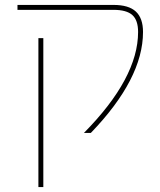

<svg xmlns="http://www.w3.org/2000/svg" viewBox="-20 -540 652 780"><path d="M136 220V-385H156V220ZM441 -520Q503 -520 532 -493Q561 -466 561 -410Q561 -220 349 0H321Q541 -223 541 -410Q541 -458 517.5 -479Q494 -500 441 -500H51V-520Z"/></svg>

Font: M PLUS 1p Thin
Style: Regular
Weight: 250
Version: Version 1.062